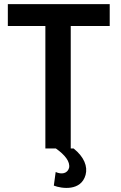

<svg xmlns="http://www.w3.org/2000/svg" viewBox="-20 -720 587 931"><path d="M200 0H251C295 31 321 64 315 94C307 122 278 127 250 114L241 180C279 195 373 208 395 128C406 87 388 41 337 0H323V-594H512V-700H18V-594H200Z"/></svg>

Font: Vanilla Cream
Style: Bold
Weight: 700
Designer: Jeremy Tribby, Jinavaṁso
Foundry: Tribby Type
Version: Version 1.422;Glyphs 3.1.2 (3151)